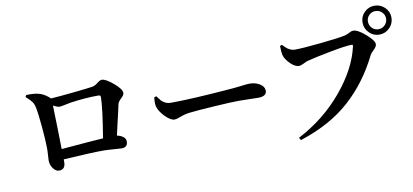

<svg xmlns="http://www.w3.org/2000/svg" viewBox="-79 -1119 3108 1444"><g transform="rotate(-10 1475.0 -397.5)"><path d="M332 -193.4Q572.3 -213.9 652.3 -218.8Q690.4 -449.2 690.4 -526.4Q690.4 -542 675.8 -542Q572.3 -542 458 -525.4Q445.3 -523.4 414.6 -516.6Q383.8 -509.8 373 -509.8Q355.5 -509.8 324.2 -527.3Q326.2 -481.4 329.1 -342.8Q332 -204.1 332 -193.4ZM131.8 -626 139.6 -639.6Q192.4 -642.6 231.9 -633.3Q271.5 -624 307.6 -592.8Q316.4 -585.9 318.4 -582Q389.6 -586.9 497.6 -598.1Q605.5 -609.4 636.7 -614.3Q659.2 -617.2 682.1 -635.7Q705.1 -654.3 718.8 -654.3Q748 -654.3 805.2 -606.4Q862.3 -558.6 862.3 -528.3Q862.3 -513.7 838.9 -491.7Q815.4 -469.7 811.5 -452.1Q806.6 -427.7 797.9 -390.6Q789.1 -353.5 777.3 -302.2Q765.6 -251 758.8 -220.7Q786.1 -215.8 805.2 -201.2Q824.2 -186.5 824.2 -166Q824.2 -120.1 778.3 -120.1Q764.6 -120.1 715.3 -124Q666 -127.9 635.7 -127.9Q550.8 -127.9 334 -114.3V-93.8Q334 -37.1 285.2 -37.1Q260.7 -37.1 240.7 -64.5Q220.7 -91.8 220.7 -126Q220.7 -135.7 223.1 -170.4Q225.6 -205.1 224.6 -225.6Q224.6 -272.5 215.3 -379.4Q206.1 -486.3 195.3 -537.1Q189.5 -563.5 176.8 -580.6Q164.1 -597.7 131.8 -626Z M1085 -455.1 1101.6 -460.9Q1122.1 -433.6 1130.4 -423.8Q1138.7 -414.1 1157.7 -403.8Q1176.8 -393.6 1202.1 -393.6Q1357.4 -393.6 1671.9 -418.9Q1699.2 -420.9 1729.5 -424.8Q1759.8 -428.7 1778.3 -430.7Q1796.9 -432.6 1807.6 -432.6Q1853.5 -432.6 1886.7 -411.6Q1919.9 -390.6 1919.9 -359.4Q1919.9 -316.4 1853.5 -316.4Q1836.9 -316.4 1792.5 -317.9Q1748 -319.3 1709 -319.3Q1653.3 -319.3 1522.9 -311Q1392.6 -302.7 1332 -295.9Q1293 -292 1258.3 -278.3Q1223.6 -264.6 1207 -264.6Q1178.7 -264.6 1140.1 -302.7Q1101.6 -340.8 1087.9 -378.9Q1079.1 -403.3 1085 -455.1Z M2835 -626Q2790 -626 2757.8 -658.7Q2725.6 -691.4 2725.6 -737.3Q2725.6 -783.2 2757.8 -814.9Q2790 -846.7 2835 -846.7Q2880.9 -846.7 2913.6 -814.5Q2946.3 -782.2 2946.3 -737.3Q2946.3 -691.4 2913.6 -658.7Q2880.9 -626 2835 -626ZM2835 -805.7Q2806.6 -805.7 2786.6 -785.6Q2766.6 -765.6 2766.6 -737.3Q2766.6 -708 2786.6 -687.5Q2806.6 -667 2835 -667Q2864.3 -667 2884.8 -687.5Q2905.3 -708 2905.3 -737.3Q2905.3 -765.6 2884.8 -785.6Q2864.3 -805.7 2835 -805.7ZM2098.6 -677.7Q2117.2 -659.2 2127 -650.4Q2136.7 -641.6 2153.8 -633.3Q2170.9 -625 2188.5 -625Q2246.1 -625 2388.7 -639.6Q2531.2 -654.3 2574.2 -664.1Q2593.8 -668 2612.3 -678.7Q2630.9 -689.5 2645.5 -689.5Q2679.7 -689.5 2737.8 -638.7Q2795.9 -587.9 2795.9 -560.5Q2795.9 -542 2772.5 -520Q2749 -498 2743.2 -485.4Q2647.5 -291 2498 -156.7Q2348.6 -22.5 2116.2 52.7L2104.5 33.2Q2305.7 -71.3 2446.3 -239.3Q2586.9 -407.2 2624 -575.2Q2627 -586.9 2615.2 -586.9Q2570.3 -586.9 2450.2 -564Q2330.1 -541 2270.5 -525.4Q2261.7 -523.4 2237.3 -511.2Q2212.9 -499 2199.2 -499Q2168 -499 2132.8 -534.7Q2097.7 -570.3 2089.8 -601.6Q2084 -627 2084 -671.9Z"/></g></svg>

Font: GenYoMin TW TTF Bold
Style: Regular
Weight: 700
Version: Version 1.300